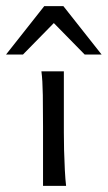

<svg xmlns="http://www.w3.org/2000/svg" viewBox="-71 -606 352 626"><path d="M69.3 0Q69.3 0 69.3 -19.8Q69.3 -39.6 69.3 -70.3Q69.3 -101.1 69.3 -134.3Q69.3 -167.5 69.3 -193.8Q69.3 -247.6 68.6 -296.1Q67.9 -344.7 64 -373.5H137.2Q137.2 -368.7 137.2 -346.4Q137.2 -324.2 137.2 -293.5Q137.2 -262.7 137.2 -230.7Q137.2 -198.7 137.2 -173.8Q137.2 -150.4 137.9 -116.9Q138.7 -83.5 140.4 -51.5Q142.1 -19.5 144.5 0ZM-51.3 -428.2 73.2 -585.9H135.7L260.3 -428.2H205.1L104.5 -530.8L3.9 -428.2Z"/></svg>

Font: Harmattan
Style: Regular
Weight: 400
Designer: George W. Nuss III and SIL International
Foundry: SIL International
Version: Version 4.000